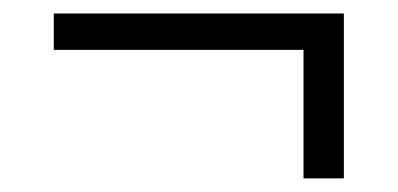

<svg xmlns="http://www.w3.org/2000/svg" viewBox="-20 -356 593 286"><path d="M432.1 -90.3V-281.7H60.1V-335.9H492.2V-90.3Z"/></svg>

Font: Elstob
Style: Bold Italic
Weight: 700
Italic angle: -20°
Designer: Peter S. Baker
Version: Version 1.015